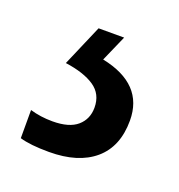

<svg xmlns="http://www.w3.org/2000/svg" viewBox="-61 -119 323 346"><g transform="rotate(20 101.0 54.0)"><path d="M184 71Q184 121 153 147.5Q122 174 66 174Q30 174 10 168V114Q30 120 53 120Q85 120 100.5 106.5Q116 93 116 71Q116 45 96 31.5Q76 18 40 13L74 -66H123L101 -16Q184 1 184 71Z"/></g></svg>

Font: Noto Sans Malayalam UI ExtraCondensed
Style: Regular
Weight: 400
Width: 2
Designer: Jelle Bosma - Monotype Design Team
Foundry: Monotype Imaging Inc.
Version: Version 2.104; ttfautohint (v1.8.4.7-5d5b)